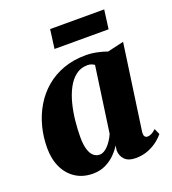

<svg xmlns="http://www.w3.org/2000/svg" viewBox="-134 -825 839 936"><g transform="rotate(-20 285.5 -357.0)"><path d="M483 -102.5Q480.5 -83.5 485.5 -76Q490.5 -68.5 500.5 -68.5Q509 -68.5 519.5 -73.2Q530 -78 544.5 -91L558 -60.5Q548 -47.5 527.5 -30.8Q507 -14 477.2 -1.8Q447.5 10.5 410 10.5Q372.5 10.5 353.8 -9Q335 -28.5 335 -57.5L338.5 -81.5Q326 -60.5 304.8 -39Q283.5 -17.5 254.5 -3.5Q225.5 10.5 189.5 10.5Q138 10.5 100 -13.8Q62 -38 41.2 -81.8Q20.5 -125.5 20.5 -183.5Q20.5 -240.5 34.5 -293.8Q48.5 -347 75.5 -392.5Q102.5 -438 142.5 -472.2Q182.5 -506.5 235 -525.5Q287.5 -544.5 351 -544.5Q381 -544.5 410 -538.2Q439 -532 461 -524L545.5 -543.5ZM378.5 -484.5Q373 -488.5 364.2 -492.2Q355.5 -496 343 -496Q307.5 -496 281.8 -476Q256 -456 238.2 -422.2Q220.5 -388.5 210 -347Q199.5 -305.5 195 -261.5Q190.5 -217.5 190.5 -178Q190.5 -138 198.5 -113Q206.5 -88 220 -76.8Q233.5 -65.5 251 -65.5Q262 -65.5 273 -71.5Q284 -77.5 294.5 -88.5Q305 -99.5 314.2 -113.8Q323.5 -128 330.5 -144.5ZM232.5 -723.5H513L500 -625H219.5Z"/></g></svg>

Font: Merriweather 72pt Black
Style: Italic
Weight: 900
Italic angle: -7.8°
Version: Version 2.101